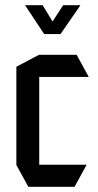

<svg xmlns="http://www.w3.org/2000/svg" viewBox="-20 -719 378 739"><path d="M89 0 43 -84V-85H313V-84L267 0ZM43 -85V-462L130 -508H131V-85ZM131 -423V-508H275L321 -424V-423ZM150 -588 77 -698V-699H144L207 -596ZM151 -588 223 -699H289V-698L213 -588Z"/></svg>

Font: Foldit
Style: Regular
Weight: 400
Version: Version 1.003